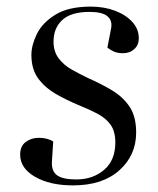

<svg xmlns="http://www.w3.org/2000/svg" viewBox="-20 -547 479 581"><path d="M211 -4Q261 -4 295 -33Q329 -62 329 -116Q329 -149 315 -169Q301 -189 275.5 -202.5Q250 -216 213 -231Q180 -245 148.5 -263Q117 -281 96 -309Q75 -337 75 -381Q75 -410 91.5 -444Q108 -478 147.5 -502.5Q187 -527 255 -527Q295 -527 328 -514.5Q361 -502 380.5 -480.5Q400 -459 400 -431Q400 -411 386.5 -398.5Q373 -386 352 -386Q335 -386 323.5 -391.5Q312 -397 305 -403L316 -460Q321 -484 305.5 -497.5Q290 -511 251 -511Q195 -511 168.5 -486.5Q142 -462 142 -421Q142 -391 157.5 -370.5Q173 -350 197 -336.5Q221 -323 246 -311Q287 -293 320 -273Q353 -253 372.5 -223.5Q392 -194 392 -146Q392 -77 341 -31.5Q290 14 201 14Q131 14 86 -12Q41 -38 41 -79Q41 -105 58 -117.5Q75 -130 97 -130Q123 -130 141 -119L137 -56Q136 -28 153.5 -16Q171 -4 211 -4Z"/></svg>

Font: Literata 72pt
Style: Italic
Weight: 400
Italic angle: -2°
Designer: Latin by Veronika Burian and Jose Scaglione. Greek by Irene Vlachou. Cyrillic by Vera Evstafieva
Foundry: TypeTogether
Version: Version 3.002